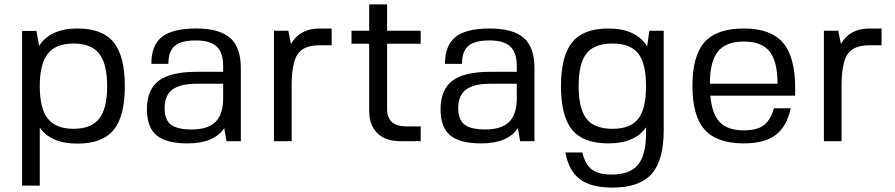

<svg xmlns="http://www.w3.org/2000/svg" viewBox="-20 -639 4050 869"><path d="M157 -431Q207 -510 331 -510Q443 -510 494 -448Q545 -386 545 -249Q545 -112 494 -50.5Q443 11 331 11Q210 11 160 -62V201H80V-499H145ZM429 -396Q393 -442 313 -442Q233 -442 196.5 -396Q160 -350 160 -249Q160 -148 196.5 -102Q233 -56 313 -56Q393 -56 429 -102Q465 -148 465 -249Q465 -350 429 -396Z M1005 0 995 -59Q949 10 829 10Q732 10 688.5 -26.5Q645 -63 645 -144Q645 -233 698.5 -273.5Q752 -314 870 -314H990V-340Q990 -401 960.5 -428.5Q931 -456 866 -456Q799 -456 770.5 -431Q742 -406 742 -350H665Q665 -434 713 -472Q761 -510 868 -510Q973 -510 1021.5 -467.5Q1070 -425 1070 -331V0ZM990 -260H872Q795 -260 760 -233.5Q725 -207 725 -149Q725 -97 753.5 -75Q782 -53 848 -53Q920 -53 955 -87Q990 -121 990 -194Z M1426 -434Q1354 -434 1327 -393.5Q1300 -353 1300 -250V0H1220V-500H1285L1297 -440Q1337 -510 1426 -510H1481V-434Z M1732 -146Q1732 -67 1819 -67H1884V0H1793Q1724 0 1687.5 -36.5Q1651 -73 1651 -137V-441H1571V-500H1651V-619H1732V-500H1884V-441H1732Z M2334 0 2324 -59Q2278 10 2158 10Q2061 10 2017.5 -26.5Q1974 -63 1974 -144Q1974 -233 2027.5 -273.5Q2081 -314 2199 -314H2319V-340Q2319 -401 2289.5 -428.5Q2260 -456 2195 -456Q2128 -456 2099.5 -431Q2071 -406 2071 -350H1994Q1994 -434 2042 -472Q2090 -510 2197 -510Q2302 -510 2350.5 -467.5Q2399 -425 2399 -331V0ZM2319 -260H2201Q2124 -260 2089 -233.5Q2054 -207 2054 -149Q2054 -97 2082.5 -75Q2111 -53 2177 -53Q2249 -53 2284 -87Q2319 -121 2319 -194Z M2733 10Q2620 10 2569.5 -51.5Q2519 -113 2519 -249Q2519 -386 2570 -448Q2621 -510 2733 -510Q2859 -510 2909 -429L2919 -500H2984V-50Q2984 87 2929 148.5Q2874 210 2752 210Q2655 210 2604.5 172Q2554 134 2539 51H2616Q2628 105 2658.5 128Q2689 151 2748 151Q2831 151 2867.5 107Q2904 63 2904 -37V-63Q2854 10 2733 10ZM2752 -56Q2833 -56 2868.5 -101Q2904 -146 2904 -249Q2904 -352 2868.5 -397Q2833 -442 2752 -442Q2670 -442 2634.5 -397Q2599 -352 2599 -249Q2599 -147 2634.5 -101.5Q2670 -56 2752 -56Z M3195 -206Q3202 -124 3237.5 -86.5Q3273 -49 3347 -49Q3405 -49 3436 -71.5Q3467 -94 3483 -149H3559Q3541 -66 3490.5 -28Q3440 10 3347 10Q3225 10 3169.5 -52Q3114 -114 3114 -250Q3114 -387 3169 -448.5Q3224 -510 3347 -510Q3469 -510 3524 -445.5Q3579 -381 3579 -239V-206ZM3499 -260Q3499 -362 3463 -406.5Q3427 -451 3346 -451Q3266 -451 3229.5 -406Q3193 -361 3193 -260Z M3915 -434Q3843 -434 3816 -393.5Q3789 -353 3789 -250V0H3709V-500H3774L3786 -440Q3826 -510 3915 -510H3970V-434Z"/></svg>

Font: Fivo Sans
Style: Regular
Weight: 400
Designer: Alexander Slobzheninov
Foundry: Alexander Slobzheninov
Version: 1.0